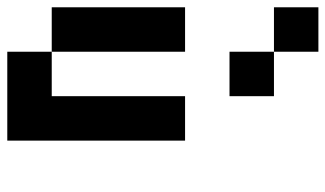

<svg xmlns="http://www.w3.org/2000/svg" viewBox="-208 -708 915 540"><g transform="rotate(90 250.0 -437.5)"><path d="M0 -750V-875H125V-750ZM125 -625V-750H250V-625ZM125 0V-125H0V-500H125V-125H250V-500H375V0Z"/></g></svg>

Font: Tiny5
Style: Regular
Weight: 400
Designer: Stefan Schmidt
Foundry: Made with Bits'n'Picas by Kreative Software
Version: Version 1.002; ttfautohint (v1.8.4.7-5d5b)